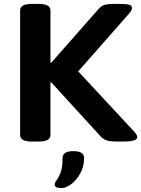

<svg xmlns="http://www.w3.org/2000/svg" viewBox="-20 -722 722 982"><path d="M143 2Q83 2 83 -31V-669Q83 -702 143 -702H178Q238 -702 238 -669V-401H242L484 -676Q496 -690 511.5 -696Q527 -702 564 -702H593Q628 -702 641.5 -697.5Q655 -693 655 -682Q655 -678 652.5 -670.5Q650 -663 637 -649L380 -357L667 -48Q676 -38 679 -31.5Q682 -25 682 -20Q682 2 608 2H581Q541 2 524 -4.5Q507 -11 495 -24L242 -301H238V-31Q238 2 178 2ZM294 240Q281 240 270.5 236.5Q260 233 260 220Q260 211 270 198.5Q280 186 290 160.5Q300 135 300 86Q300 51 356 51Q410 51 410 86Q410 130 390.5 165Q371 200 344 220Q317 240 294 240Z"/></svg>

Font: Asap Expanded
Style: Bold
Weight: 700
Width: 7
Designer: Pablo Cosgaya
Foundry: Omnibus-Type
Version: Version 3.001; ttfautohint (v1.8.4.7-5d5b)